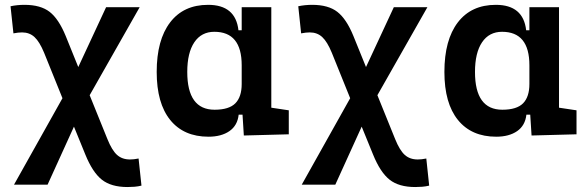

<svg xmlns="http://www.w3.org/2000/svg" viewBox="-20 -547 2384 782"><path d="M37.1 205.1 234.4 -147 159.7 -332Q141.1 -377 120.6 -396Q100.1 -415 69.8 -415Q54.2 -415 34.7 -411.1L22.9 -521.5Q49.8 -527.3 79.6 -527.3Q145.5 -527.3 182.4 -498.5Q219.2 -469.7 247.6 -400.4L298.8 -273.9L412.1 -517.6H548.8L345.2 -159.2L417.5 19.5Q436 65.4 456.8 84Q477.5 102.5 509.3 102.5Q516.1 102.5 525.6 101.6Q535.2 100.6 544.4 98.6L556.2 209Q542.5 212.4 528.3 213.6Q514.2 214.8 499.5 214.8Q432.6 214.8 394.8 184.8Q356.9 154.8 327.6 82.5L281.2 -31.2L173.8 205.1Z M829.1 9.8Q728.5 9.8 673.3 -58.3Q618.2 -126.5 618.2 -253.9Q618.2 -384.3 672.9 -455.8Q727.5 -527.3 827.6 -527.3Q939.5 -527.3 951.2 -423.8H964.4V-517.6H1085V-108.4L1156.2 -97.7V0L973.1 4.9L967.8 -80.1H952.1Q947.3 -35.6 914.3 -12.9Q881.3 9.8 829.1 9.8ZM742.7 -253.9Q742.7 -100.1 854 -100.1Q912.6 -100.1 938.5 -126.2Q964.4 -152.3 964.4 -205.1V-281.2Q964.4 -417.5 853 -417.5Q800.3 -417.5 771.5 -374.8Q742.7 -332 742.7 -253.9Z M1209 205.1 1406.2 -147 1331.5 -332Q1313 -377 1292.5 -396Q1272 -415 1241.7 -415Q1226.1 -415 1206.5 -411.1L1194.8 -521.5Q1221.7 -527.3 1251.5 -527.3Q1317.4 -527.3 1354.2 -498.5Q1391.1 -469.7 1419.4 -400.4L1470.7 -273.9L1584 -517.6H1720.7L1517.1 -159.2L1589.4 19.5Q1607.9 65.4 1628.7 84Q1649.4 102.5 1681.2 102.5Q1688 102.5 1697.5 101.6Q1707 100.6 1716.3 98.6L1728 209Q1714.4 212.4 1700.2 213.6Q1686 214.8 1671.4 214.8Q1604.5 214.8 1566.7 184.8Q1528.8 154.8 1499.5 82.5L1453.1 -31.2L1345.7 205.1Z M2001 9.8Q1900.4 9.8 1845.2 -58.3Q1790 -126.5 1790 -253.9Q1790 -384.3 1844.7 -455.8Q1899.4 -527.3 1999.5 -527.3Q2111.3 -527.3 2123 -423.8H2136.2V-517.6H2256.8V-108.4L2328.1 -97.7V0L2145 4.9L2139.6 -80.1H2124Q2119.1 -35.6 2086.2 -12.9Q2053.2 9.8 2001 9.8ZM1914.6 -253.9Q1914.6 -100.1 2025.9 -100.1Q2084.5 -100.1 2110.4 -126.2Q2136.2 -152.3 2136.2 -205.1V-281.2Q2136.2 -417.5 2024.9 -417.5Q1972.2 -417.5 1943.4 -374.8Q1914.6 -332 1914.6 -253.9Z"/></svg>

Font: Caskaydia Cove SemiBold
Style: Regular
Weight: 600
Monospace: yes
Designer: Aaron Bell
Foundry: Saja Typeworks
Version: Version 4.300; ttfautohint (v1.8.3)